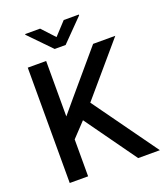

<svg xmlns="http://www.w3.org/2000/svg" viewBox="-160 -1005 952 1112"><g transform="rotate(-20 315.5 -449.5)"><path d="M189 -710.9H75.7V0H189V-227.5L272 -315.4L497.6 0H631.3L346.7 -396.5L615.2 -710.9H478.5L261.7 -455.6L189 -369.1ZM220.2 -898.9H127.9V-894.5L259.3 -759.3H326.7L459 -894V-898.9H365.7L293 -820.3Z"/></g></svg>

Font: Bert Sans Medium
Style: Regular
Weight: 500
Designer: Christian Robertson (Google), Cristiano Sobral
Foundry: Google, Cristiano Sobral
Version: Version 3.101